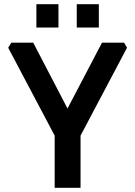

<svg xmlns="http://www.w3.org/2000/svg" viewBox="-20 -893 643 913"><path d="M19 -666 34 -690H138L301 -377L465 -690H570L584 -666L363 -248V0H240V-248ZM153 -762V-873H258V-762ZM345 -762V-873H450V-762Z"/></svg>

Font: Oxanium SemiBold
Style: Regular
Weight: 600
Designer: Severin Meyer
Version: Version 2.000